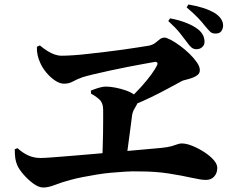

<svg xmlns="http://www.w3.org/2000/svg" viewBox="-20 -852 1040 858"><path d="M858 -632Q845 -632 835.5 -640Q826 -648 815 -664Q801 -683 783 -705.5Q765 -728 732 -758L740 -770Q778 -763 810.5 -750.5Q843 -738 865 -721Q894 -698 894 -665Q894 -651 883.5 -641.5Q873 -632 858 -632ZM551 -404Q583 -433 610 -463Q637 -493 656 -519Q675 -545 682 -561Q686 -568 682 -572.5Q678 -577 670 -575Q655 -572 622.5 -566.5Q590 -561 550.5 -553Q511 -545 471 -536.5Q431 -528 398 -520Q365 -512 349 -507Q322 -497 305 -487.5Q288 -478 266 -478Q247 -478 225.5 -492.5Q204 -507 186 -529Q168 -551 159 -573Q152 -588 148 -606Q144 -624 145 -643L158 -649Q175 -635 191.5 -624.5Q208 -614 224 -608.5Q240 -603 255 -603Q275 -603 306.5 -605Q338 -607 376 -611.5Q414 -616 454 -620.5Q494 -625 531.5 -630.5Q569 -636 598.5 -640.5Q628 -645 646 -648Q663 -652 673.5 -660Q684 -668 693.5 -676Q703 -684 716 -684Q724 -684 743 -674Q762 -664 784.5 -647.5Q807 -631 827 -611.5Q847 -592 860 -573Q873 -554 873 -539Q873 -525 863 -517Q853 -509 839 -504Q825 -499 812 -496Q799 -493 793 -490Q765 -475 731 -456.5Q697 -438 656 -418Q615 -398 565 -378ZM173 -14Q153 -14 128.5 -32Q104 -50 84 -73.5Q64 -97 57 -114Q51 -128 48.5 -144Q46 -160 46 -185L58 -190Q81 -169 106 -157.5Q131 -146 161 -146Q179 -146 216.5 -149Q254 -152 304.5 -156Q355 -160 411 -165Q467 -170 521.5 -175Q576 -180 622.5 -184Q669 -188 700 -191Q731 -194 747.5 -199Q764 -204 773.5 -207.5Q783 -211 792 -211Q813 -211 840 -200Q867 -189 892.5 -172.5Q918 -156 934.5 -137.5Q951 -119 951 -102Q951 -79 937.5 -63.5Q924 -48 900 -48Q879 -48 837 -57.5Q795 -67 735.5 -76.5Q676 -86 602 -86Q573 -87 540.5 -85Q508 -83 475 -80Q442 -77 410 -71.5Q378 -66 349 -60.5Q320 -55 295 -48Q257 -38 226.5 -26Q196 -14 173 -14ZM437 -136Q438 -165 439 -196Q440 -227 440.5 -256.5Q441 -286 441 -312.5Q441 -339 441 -361Q441 -393 422.5 -409Q404 -425 387 -433L386 -447Q400 -453 419 -459Q438 -465 454 -465Q472 -465 495.5 -460.5Q519 -456 542 -448Q565 -440 580 -429Q595 -418 596 -405Q596 -392 590.5 -383Q585 -374 578 -361Q571 -348 569 -327Q566 -300 561.5 -269Q557 -238 553 -205Q549 -172 544 -139ZM943 -702Q928 -702 919.5 -710Q911 -718 897 -735Q883 -753 864.5 -772.5Q846 -792 814 -819L822 -832Q862 -825 889.5 -816Q917 -807 939 -794Q957 -783 967 -768.5Q977 -754 977 -738Q977 -725 969.5 -713.5Q962 -702 943 -702Z"/></svg>

Font: Noto Serif JP ExtraBold
Style: Regular
Weight: 800
Designer: Ryoko NISHIZUKA 西塚涼子 (kana & ideographs); Frank Grießhammer (Latin, Greek & Cyrillic); Wenlong ZHANG 张文龙 (bopomofo); San
Foundry: Adobe
Version: Version 2.003-H1;hotconv 1.1.1;makeotfexe 2.6.0